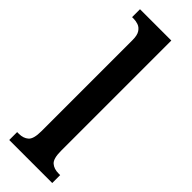

<svg xmlns="http://www.w3.org/2000/svg" viewBox="-257 -775 789 789"><g transform="rotate(45 138.0 -380.0)"><path d="M13 0V-46H23Q49 -46 65 -60Q81 -74 81 -119V-649Q81 -677 71.5 -691Q62 -705 48.5 -709.5Q35 -714 23 -714H13V-760H195V-119Q195 -74 211 -60Q227 -46 254 -46H263V0Z"/></g></svg>

Font: Noto Serif Thai ExtraCondensed SemiBold
Style: Regular
Weight: 600
Width: 2
Designer: Monotype Design Team
Foundry: Monotype Imaging Inc.
Version: Version 2.001; ttfautohint (v1.8.4.7-5d5b)